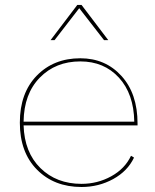

<svg xmlns="http://www.w3.org/2000/svg" viewBox="-20 -745 625 775"><path d="M309.1 9.8Q198.7 9.8 129.4 -60.1Q60.1 -129.9 60.1 -250Q60.1 -369.6 128.4 -439.7Q196.8 -509.8 304.2 -509.8Q405.3 -509.8 470.2 -438.5Q535.2 -367.2 535.2 -246.1V-238.8H75.2Q78.6 -129.9 143.3 -66.4Q208 -2.9 309.1 -2.9Q373.5 -2.9 429 -33.4Q484.4 -64 508.8 -116.2L521 -108.9Q495.1 -54.2 436.8 -22.2Q378.4 9.8 309.1 9.8ZM75.2 -253.9H522Q520 -366.2 460 -431.6Q399.9 -497.1 304.2 -497.1Q204.6 -497.1 140.6 -431.6Q76.7 -366.2 75.2 -253.9ZM184.1 -583 292 -725.1H309.1L417 -583H399.9L299.8 -711.9L200.2 -583Z"/></svg>

Font: Human Sans Thin
Style: Regular
Weight: 100
Designer: Tim Radville
Foundry: Continuum
Version: Version 1.000;FEAKit 1.0